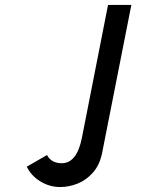

<svg xmlns="http://www.w3.org/2000/svg" viewBox="-20 -730 640 774"><path d="M229 -72Q289.5 -72 310 -173.5L415.5 -710H509.5L391.5 -112.5Q381.5 -64 354 -33.5Q326.5 -3 291.8 10.5Q257 24 223 24Q179.5 24 142.5 1.2Q105.5 -21.5 88 -58L169.5 -105Q187 -72 229 -72Z"/></svg>

Font: JuliaMono Medium
Style: Italic
Weight: 500
Italic angle: -9°
Monospace: yes
Designer: cormullion
Foundry: corm
Version: Version 0.054; ttfautohint (v1.8.4)